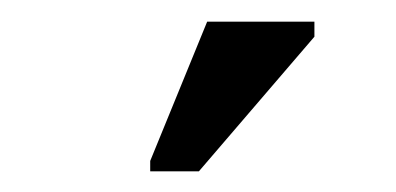

<svg xmlns="http://www.w3.org/2000/svg" viewBox="-20 -745 373 181"><path d="M276.4 -710.4 167.5 -583.5H121.6V-593.3L175.3 -724.6H276.4Z"/></svg>

Font: Arimo Nerd Font
Style: Regular
Weight: 400
Designer: Steve Matteson
Foundry: Monotype Imaging Inc.
Version: Version 1.33;Nerd Fonts 3.2.1